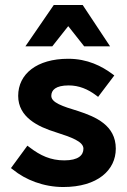

<svg xmlns="http://www.w3.org/2000/svg" viewBox="-20 -739 511 771"><path d="M234 12C372 12 445 -56 445 -142C445 -236 364 -270 294 -293C231 -312 186 -327 186 -354C186 -377 203 -396 256 -396C297 -396 333 -381 366 -356L374 -350L439 -436L431 -442C389 -473 332 -503 254 -503C128 -503 53 -442 53 -354C53 -268 133 -230 204 -208C266 -188 315 -171 315 -142C315 -116 295 -95 238 -95C184 -95 142 -114 98 -148L90 -154L24 -64L32 -58C82 -17 155 12 234 12ZM254 -634 318 -553H422L312 -719H196L82 -553H190Z"/></svg>

Font: Falling Sky
Style: SeBd
Weight: 600
Designer: Paul D. Hunt
Foundry: Adobe Systems Incorporated
Version: Version 1.02